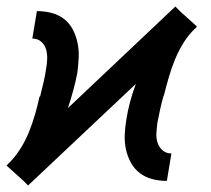

<svg xmlns="http://www.w3.org/2000/svg" viewBox="-25 -554 645 588"><path d="M61 14 45 -2 -5 -47 -2 -50Q19 -70 35.5 -95.5Q52 -121 63 -148Q74 -175 82 -202.5Q90 -230 96 -258L98 -259Q103 -280 108 -300.5Q113 -321 116 -342Q119 -358 119.5 -373.5Q120 -389 116 -403Q112 -417 101 -426.5Q90 -436 74 -436L88 -520Q111 -520 132.5 -514.5Q154 -509 171 -496Q188 -483 198 -463.5Q208 -444 212.5 -422.5Q217 -401 216 -378Q215 -355 212 -332Q207 -305 199.5 -277.5Q192 -250 183 -223L512 -534L528 -518L578 -473L576 -470Q554 -450 538 -424.5Q522 -399 511 -372Q500 -345 492 -317.5Q484 -290 477 -262L476 -261Q470 -240 465.5 -219.5Q461 -199 457 -178Q455 -162 454 -146.5Q453 -131 457.5 -117Q462 -103 473 -93.5Q484 -84 500 -84L486 0Q463 0 441.5 -5.5Q420 -11 403 -24Q386 -37 375.5 -56.5Q365 -76 360.5 -97.5Q356 -119 357 -142Q358 -165 362 -188Q366 -215 373.5 -242.5Q381 -270 391 -297Z"/></svg>

Font: Iosevka Aile Medium
Style: Italic
Weight: 500
Italic angle: -9°
Designer: Belleve Invis
Foundry: Belleve Invis
Version: Version 31.1.0; ttfautohint (v1.8.4)